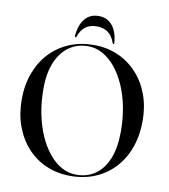

<svg xmlns="http://www.w3.org/2000/svg" viewBox="-94 -949 917 1039"><g transform="rotate(10 364.5 -429.5)"><path d="M366 -710Q439 -710 499.5 -683.2Q560 -656.5 604.2 -608.2Q648.5 -560 672.5 -494.5Q696.5 -429 696.5 -351.5Q696.5 -270 672.2 -203.2Q648 -136.5 603.2 -88.8Q558.5 -41 497.5 -15.5Q436.5 10 363.5 10Q290 10 229.2 -16.5Q168.5 -43 124.5 -91.5Q80.5 -140 56.2 -206.2Q32 -272.5 32 -352Q32 -432.5 56.8 -498.5Q81.5 -564.5 126.2 -611.8Q171 -659 232 -684.5Q293 -710 366 -710ZM590.5 -274.5Q590.5 -345.5 578 -409Q565.5 -472.5 542.2 -525.2Q519 -578 487.2 -616.8Q455.5 -655.5 417.2 -676.8Q379 -698 336 -698Q278 -698 233.2 -667Q188.5 -636 163 -576Q137.5 -516 137.5 -429.5Q137.5 -358 150.2 -293.5Q163 -229 186.2 -176Q209.5 -123 241.2 -83.8Q273 -44.5 311.5 -23.2Q350 -2 393 -2Q452 -2 496.5 -32.8Q541 -63.5 565.8 -124.2Q590.5 -185 590.5 -274.5ZM364.5 -812Q327.5 -812 303.2 -794.5Q279 -777 265 -738.5Q264.5 -735.5 263 -734.5Q261.5 -733.5 260 -733.5Q258.5 -733.5 257 -735.2Q255.5 -737 256 -741Q261 -801.5 289 -835.2Q317 -869 364.5 -869Q411.5 -869 439.5 -835.2Q467.5 -801.5 472.5 -741Q473 -737 471.8 -735.2Q470.5 -733.5 468.5 -733.5Q467 -733.5 465.8 -734.5Q464.5 -735.5 463.5 -738.5Q449.5 -778.5 424.2 -795.2Q399 -812 364.5 -812Z"/></g></svg>

Font: Fraunces 120pt
Style: Regular
Weight: 400
Version: Version 1.000;[b76b70a41]